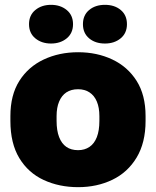

<svg xmlns="http://www.w3.org/2000/svg" viewBox="-20 -760 645 794"><path d="M303 14Q225 14 161 -15.5Q97 -45 60 -106Q23 -167 23 -260V-280Q23 -367 60 -425.5Q97 -484 161 -514Q225 -544 303 -544Q381 -544 444.5 -514Q508 -484 545 -425.5Q582 -367 582 -280V-260Q582 -170 545 -108.5Q508 -47 444.5 -16.5Q381 14 303 14ZM303 -139Q330 -139 350 -152.5Q370 -166 380.5 -193Q391 -220 391 -260V-280Q391 -315 380.5 -340Q370 -365 350 -378Q330 -391 303 -391Q274 -391 254.5 -378Q235 -365 224.5 -340Q214 -315 214 -280V-260Q214 -220 224.5 -193Q235 -166 254.5 -152.5Q274 -139 303 -139ZM191 -580Q152 -580 126 -601.5Q100 -623 100 -660Q100 -697 126 -718.5Q152 -740 191 -740Q230 -740 256 -718.5Q282 -697 282 -660Q282 -623 256 -601.5Q230 -580 191 -580ZM414 -580Q374 -580 348.5 -601.5Q323 -623 323 -660Q323 -697 348.5 -718.5Q374 -740 414 -740Q454 -740 479.5 -718.5Q505 -697 505 -660Q505 -623 479 -601.5Q453 -580 414 -580Z"/></svg>

Font: Golos Text ExtraBold
Style: Regular
Weight: 800
Designer: A.Korolkova, Vitaly Kuzmin
Foundry: ParaType Ltd
Version: Version 2.004